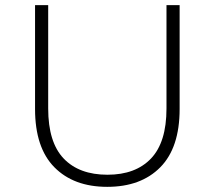

<svg xmlns="http://www.w3.org/2000/svg" viewBox="-20 -720 833 745"><path d="M396 5Q266 5 191 -71Q116 -147 116 -297V-700H167V-299Q167 -168 227 -105Q287 -42 397 -42Q506 -42 566 -105Q626 -168 626 -299V-700H677V-297Q677 -147 602 -71Q527 5 396 5Z"/></svg>

Font: Modern
Style: Regular
Weight: 300
Designer: Julieta Ulanovsky
Foundry: Julieta Ulanovsky
Version: Version 8.000